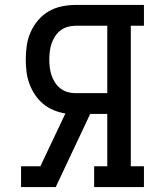

<svg xmlns="http://www.w3.org/2000/svg" viewBox="-20 -755 640 775"><path d="M65 0V-84H143L244 -297Q219 -301 196 -310.5Q173 -320 154 -336Q135 -352 121 -373Q107 -394 98.5 -417.5Q90 -441 87 -465.5Q84 -490 84 -515Q84 -543 88 -571Q92 -599 103.5 -625Q115 -651 133.5 -673Q152 -695 176 -709Q200 -723 228 -729Q256 -735 284 -735H561V-651H508V-84H561V0H360V-84H413V-295H344L205 0ZM413 -379V-651H284Q268 -651 252.5 -646.5Q237 -642 224 -632Q211 -622 202 -608Q193 -594 188 -579Q183 -564 181 -547.5Q179 -531 179 -515Q179 -499 181 -482.5Q183 -466 188 -451Q193 -436 202 -422Q211 -408 224 -398Q237 -388 252.5 -383.5Q268 -379 284 -379Z"/></svg>

Font: Iosevka Curly Slab MdEx
Style: Regular
Weight: 500
Width: 7
Monospace: yes
Designer: Belleve Invis
Foundry: Belleve Invis
Version: Version 11.1.0; ttfautohint (v1.8.3)